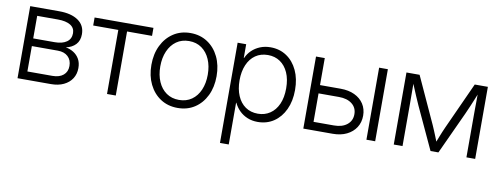

<svg xmlns="http://www.w3.org/2000/svg" viewBox="-61 -849 3575 1371"><g transform="rotate(10 1726.5 -164.0)"><path d="M67.4 0V-522.5H278.3Q365.2 -522.5 415.5 -487.8Q465.8 -453.1 465.8 -388.7Q465.8 -342.3 439.5 -314.2Q413.1 -286.1 368.7 -276.9Q399.9 -271.5 425.8 -255.4Q451.7 -239.3 467.3 -212.2Q482.9 -185.1 482.9 -146.5Q482.9 -103 461.7 -70.1Q440.4 -37.1 401.6 -18.6Q362.8 0 309.6 0ZM128.4 -59.6H309.6Q359.9 -59.6 388.7 -83.7Q417.5 -107.9 417.5 -149.9Q417.5 -193.4 390.4 -218.5Q363.3 -243.7 316.9 -243.7H128.4ZM128.4 -299.3H284.2Q338.9 -299.3 370.4 -321.3Q401.9 -343.3 401.9 -384.8Q401.9 -423.3 369.6 -443.1Q337.4 -462.9 278.3 -462.9H128.4Z M716.3 0V-464.4H534.2V-522.5H960.9V-464.4H779.8V0Z M1229 10.7Q1158.7 10.7 1105.5 -23.9Q1052.2 -58.6 1022.2 -119.9Q992.2 -181.2 992.2 -260.3Q992.2 -339.8 1022.2 -401.1Q1052.2 -462.4 1105.5 -497.3Q1158.7 -532.2 1229 -532.2Q1298.8 -532.2 1352.1 -497.3Q1405.3 -462.4 1435.1 -401.1Q1464.8 -339.8 1464.8 -260.3Q1464.8 -181.2 1435.1 -119.9Q1405.3 -58.6 1352.3 -23.9Q1299.3 10.7 1229 10.7ZM1229 -47.4Q1282.2 -47.4 1320.8 -74.5Q1359.4 -101.6 1380.1 -149.7Q1400.9 -197.8 1400.9 -260.3Q1400.9 -322.8 1380.1 -370.8Q1359.4 -418.9 1320.8 -446.5Q1282.2 -474.1 1229 -474.1Q1175.8 -474.1 1137.2 -446.8Q1098.6 -419.4 1077.6 -371.1Q1056.6 -322.8 1056.6 -260.3Q1056.6 -197.8 1077.6 -149.7Q1098.6 -101.6 1137.2 -74.5Q1175.8 -47.4 1229 -47.4Z M1571.3 204.1V-522.5H1633.3V-423.3H1635.7Q1649.4 -454.6 1674.3 -478.8Q1699.2 -502.9 1733.6 -517.1Q1768.1 -531.2 1809.1 -531.2Q1875.5 -531.2 1926 -497.3Q1976.6 -463.4 2005.1 -402.6Q2033.7 -341.8 2033.7 -260.7Q2033.7 -180.2 2005.1 -119.1Q1976.6 -58.1 1926.3 -24.2Q1876 9.8 1809.1 9.8Q1768.1 9.8 1734.6 -4.2Q1701.2 -18.1 1676.5 -42.5Q1651.9 -66.9 1636.7 -98.6H1634.8V204.1ZM1800.8 -48.3Q1850.6 -48.3 1888.7 -74Q1926.8 -99.6 1948 -147.2Q1969.2 -194.8 1969.2 -261.2Q1969.2 -327.1 1948 -374.8Q1926.8 -422.4 1888.9 -448Q1851.1 -473.6 1800.8 -473.6Q1748.5 -473.6 1710.4 -447.3Q1672.4 -420.9 1651.9 -373Q1631.3 -325.2 1631.3 -261.2Q1631.3 -197.3 1651.9 -149.2Q1672.4 -101.1 1710.4 -74.7Q1748.5 -48.3 1800.8 -48.3Z M2192.4 -326.7H2352.5Q2410.6 -326.7 2453.9 -306.4Q2497.1 -286.1 2520.8 -249.5Q2544.4 -212.9 2544.4 -164.6Q2544.4 -116.2 2520.5 -79.1Q2496.6 -42 2453.6 -21Q2410.6 0 2352.5 0H2139.6V-522.5H2203.1V-60.1H2351.1Q2410.6 -60.1 2445.8 -88.4Q2481 -116.7 2481 -164.1Q2481 -211.4 2445.8 -239Q2410.6 -266.6 2351.1 -266.6H2192.4ZM2597.2 0V-522.5H2660.6V0Z M2795.4 0V-522.5H2890.6L3045.4 -184.6Q3053.2 -166.5 3060.3 -149.9Q3067.4 -133.3 3073.7 -117.4Q3080.1 -101.6 3086.2 -86.2Q3092.3 -70.8 3098.1 -55.2H3084Q3090.3 -70.8 3096.2 -86.2Q3102.1 -101.6 3108.4 -117.4Q3114.7 -133.3 3121.6 -149.9Q3128.4 -166.5 3136.7 -184.6L3290.5 -522.5H3385.7V0H3322.3V-304.7Q3322.3 -332 3322.5 -354.7Q3322.8 -377.4 3323 -398.4Q3323.2 -419.4 3323.2 -440.4Q3323.2 -461.4 3323.7 -483.9H3335Q3322.8 -454.1 3311.3 -425.8Q3299.8 -397.5 3287.4 -368.2Q3274.9 -338.9 3259.8 -305.2L3119.1 0H3062L2920.4 -305.2Q2905.3 -338.9 2892.8 -368.2Q2880.4 -397.5 2868.7 -425.8Q2856.9 -454.1 2844.7 -483.9H2857.4Q2857.9 -461.9 2858.2 -441.2Q2858.4 -420.4 2858.4 -399.4Q2858.4 -378.4 2858.6 -355.2Q2858.9 -332 2858.9 -304.7V0Z"/></g></svg>

Font: Inter 28pt Light
Style: Regular
Weight: 300
Designer: Rasmus Andersson
Foundry: rsms
Version: Version 4.001;git-66647c0bb